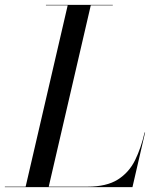

<svg xmlns="http://www.w3.org/2000/svg" viewBox="-65 -770 646 790"><path d="M480 0H-45V-2H40.5L213.5 -748H124V-750H399V-748H308.5L135.5 -2H295Q373.5 -2 419.8 -31.2Q466 -60.5 490.8 -111Q515.5 -161.5 530 -225H532Z"/></svg>

Font: Bodoni* 96pt
Style: Italic
Weight: 400
Italic angle: -13°
Version: Version 2.3